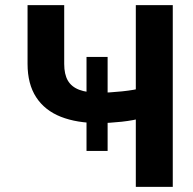

<svg xmlns="http://www.w3.org/2000/svg" viewBox="-20 -727 751 747"><path d="M398.7 -139.7H316.6V-505.6H398.7ZM229.8 -707V-478.4Q229.8 -438 244 -413.5Q258.3 -389 288.3 -377.7Q318.2 -366.3 365.9 -366.3Q405.1 -366.3 455.3 -371.6Q505.5 -376.9 534 -385.4V-268.7Q502.7 -258.8 453.4 -253.4Q404.1 -248.1 365.9 -248.1Q279.3 -248.1 216.9 -272.6Q154.4 -297.2 120.8 -348.6Q87.2 -400.1 87.2 -478.4V-707ZM652.2 -707V0H508.4V-707Z"/></svg>

Font: Pretendard JP Variable
Style: Regular
Weight: 400
Designer: Base glyphs from Inter by Rasmus Andersson; Hangul glyphs from Noto Sans CJK(Source Han Sans) by Jang Soo-young and Kang
Foundry: Kil Hyung-jin
Version: Version 1.307;Glyphs 3.2 (3192)